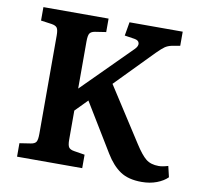

<svg xmlns="http://www.w3.org/2000/svg" viewBox="-79 -785 931 885"><g transform="rotate(10 386.0 -342.5)"><path d="M639 15Q577 15 539 -10.5Q501 -36 470 -87L333 -312L277 -255V-119Q277 -93 283.5 -83.5Q290 -74 309 -71L359 -63V0H54V-63L106 -71Q125 -74 131 -84Q137 -94 137 -122V-582Q137 -608 130.5 -617.5Q124 -627 104 -630L54 -637V-700H359V-637L307 -629Q290 -626 283.5 -616.5Q277 -607 277 -578V-358L502 -583Q518 -599 515 -612.5Q512 -626 492 -629L446 -636L457 -700H706V-634L667 -627Q649 -623 636.5 -614.5Q624 -606 600 -582L429 -407L592 -154Q622 -107 644.5 -89Q667 -71 704 -71Q722 -71 748 -79L760 -28Q741 -9 709.5 3Q678 15 639 15Z"/></g></svg>

Font: Literata SemiBold
Style: Regular
Weight: 600
Designer: Latin by Veronika Burian and Jose Scaglione. Greek by Irene Vlachou. Cyrillic by Vera Evstafieva.
Foundry: TypeTogether
Version: Version 3.103; ttfautohint (v1.8.4.7-5d5b);gftools[0.9.29]